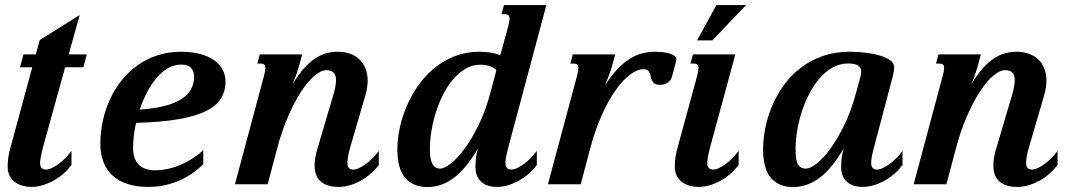

<svg xmlns="http://www.w3.org/2000/svg" viewBox="-20 -736 4316 767"><path d="M138.7 -576.2 298.3 -675.8 254.4 -518.6H326.7L313 -467.3H240.2L154.3 -157.2Q146 -126.5 143.1 -109.6Q140.1 -92.8 140.1 -85.9Q140.1 -71.3 146.5 -64.9Q152.8 -58.6 163.1 -58.6Q174.3 -58.6 188 -65.2Q201.7 -71.8 215.8 -82.3Q230 -92.8 242.9 -106.2Q255.9 -119.6 265.6 -133.3V-77.1Q249.5 -55.7 230 -39.3Q210.4 -22.9 189.5 -12Q168.5 -1 147 4.9Q125.5 10.7 105.5 10.7Q87.9 10.7 70.8 6.1Q53.7 1.5 40.3 -8.3Q26.9 -18.1 18.8 -33.2Q10.7 -48.3 10.7 -68.8Q10.7 -89.8 13.2 -106.9Q15.6 -124 21 -143.6L108.9 -467.3H60.1L73.7 -518.6H123Z M380.9 -161.1Q380.9 -208.5 390.9 -254.2Q400.9 -299.8 419.9 -340.6Q439 -381.3 466.8 -416Q494.6 -450.7 530.3 -475.8Q565.9 -501 609.4 -515.1Q652.8 -529.3 702.6 -529.3Q747.6 -529.3 781 -520Q814.5 -510.7 836.7 -494.6Q858.9 -478.5 869.9 -456.8Q880.9 -435.1 880.9 -410.2Q880.9 -371.1 862.1 -341.6Q843.3 -312 801 -291.5Q758.8 -271 690.7 -259.5Q622.6 -248 523.4 -245.1Q511.7 -192.4 511.7 -144.5Q511.7 -101.6 533.9 -78.6Q556.2 -55.7 600.1 -55.7Q624.5 -55.7 650.4 -61.3Q676.3 -66.9 701.4 -77.6Q726.6 -88.4 749.8 -103.3Q772.9 -118.2 792 -136.7V-80.6Q777.3 -65.4 756.1 -49.3Q734.9 -33.2 707.3 -19.8Q679.7 -6.3 645.8 2.2Q611.8 10.7 572.3 10.7Q525.4 10.7 489.5 -1Q453.6 -12.7 429.4 -34.9Q405.3 -57.1 393.1 -89.1Q380.9 -121.1 380.9 -161.1ZM755.4 -429.7Q755.4 -450.2 743.7 -464.1Q731.9 -478 704.1 -478Q675.8 -478 650.6 -463.4Q625.5 -448.7 604.5 -423.8Q583.5 -398.9 566.7 -366.2Q549.8 -333.5 538.1 -297.9Q595.2 -302.2 636.5 -312.7Q677.7 -323.2 704.1 -339.8Q730.5 -356.4 742.9 -379.2Q755.4 -401.9 755.4 -429.7Z M1381.8 -157.2Q1372.6 -126.5 1370.1 -109.6Q1367.7 -92.8 1367.7 -85.9Q1367.7 -71.3 1374 -64.9Q1380.4 -58.6 1390.6 -58.6Q1401.9 -58.6 1415.5 -65.2Q1429.2 -71.8 1443.4 -82.3Q1457.5 -92.8 1470.5 -106.2Q1483.4 -119.6 1493.2 -133.3V-77.1Q1477.1 -55.7 1457.5 -39.3Q1438 -22.9 1417 -12Q1396 -1 1374.5 4.9Q1353 10.7 1333 10.7Q1305.7 10.7 1287.1 3.9Q1268.6 -2.9 1257.3 -14.6Q1246.1 -26.4 1241.5 -42Q1236.8 -57.6 1236.8 -75.7Q1236.8 -91.8 1240 -109.1Q1243.2 -126.5 1248.5 -143.6L1310.5 -353Q1322.3 -392.6 1322.3 -415.5Q1322.3 -437 1312.5 -446.3Q1302.7 -455.6 1284.2 -455.6Q1262.2 -455.6 1235.6 -432.9Q1209 -410.2 1182.1 -368.7Q1155.3 -327.1 1130.1 -269Q1105 -210.9 1086.4 -140.1L1049.3 0H918.5L1034.7 -433.6Q1040 -454.1 1040 -463.9Q1040 -474.6 1035.2 -478.3Q1030.3 -481.9 1021.5 -481.9H1007.8L1017.6 -518.6H1187L1174.8 -473.1Q1172.4 -463.4 1165.8 -444.1Q1159.2 -424.8 1148.4 -398.4Q1170.9 -436.5 1193.4 -461.9Q1215.8 -487.3 1238.5 -502.2Q1261.2 -517.1 1283.7 -523.2Q1306.2 -529.3 1329.1 -529.3Q1356.9 -529.3 1379.2 -521.2Q1401.4 -513.2 1416.7 -498Q1432.1 -482.9 1440.4 -461.7Q1448.7 -440.4 1448.7 -414.1Q1448.7 -387.2 1439.9 -356Z M1567.4 -139.6Q1567.4 -179.2 1576.7 -223.4Q1585.9 -267.6 1604.2 -310.8Q1622.6 -354 1650.1 -393.6Q1677.7 -433.1 1714.4 -463.4Q1751 -493.7 1796.6 -511.5Q1842.3 -529.3 1896.5 -529.3Q1905.3 -529.3 1916 -528.6Q1926.8 -527.8 1937.7 -526.1Q1948.7 -524.4 1959.5 -521.7Q1970.2 -519 1978.5 -515.1L2010.3 -630.9Q2015.6 -651.4 2015.6 -661.1Q2015.6 -671.9 2010.7 -675.5Q2005.9 -679.2 1997.1 -679.2H1983.4L1993.2 -715.8H2162.6L2013.2 -157.2Q2004.9 -126.5 2002 -109.6Q1999 -92.8 1999 -85.9Q1999 -71.3 2005.4 -64.9Q2011.7 -58.6 2022 -58.6Q2033.2 -58.6 2046.9 -65.2Q2060.5 -71.8 2074.7 -82.3Q2088.9 -92.8 2101.8 -106.2Q2114.7 -119.6 2124.5 -133.3V-77.1Q2108.4 -55.7 2088.9 -39.3Q2069.3 -22.9 2048.3 -12Q2027.3 -1 2005.9 4.9Q1984.4 10.7 1964.4 10.7Q1946.8 10.7 1931.2 6.1Q1915.5 1.5 1904.1 -8.3Q1892.6 -18.1 1886 -33.2Q1879.4 -48.3 1879.4 -68.8Q1879.4 -89.8 1881.6 -106.9Q1883.8 -124 1889.6 -143.6Q1843.3 -63.5 1793.9 -26.1Q1744.6 11.2 1687 11.2Q1630.4 11.2 1598.9 -25.1Q1567.4 -61.5 1567.4 -139.6ZM1738.3 -62.5Q1755.4 -62.5 1781.7 -83.3Q1808.1 -104 1836.7 -143.1Q1865.2 -182.1 1892.6 -238Q1919.9 -293.9 1938.5 -363.8L1962.9 -455.1Q1956.5 -463.9 1939.7 -470.7Q1922.9 -477.5 1899.4 -477.5Q1868.2 -477.5 1841.1 -462.2Q1814 -446.8 1791.5 -420.9Q1769 -395 1751.5 -360.8Q1733.9 -326.7 1721.9 -289.3Q1710 -252 1703.6 -213.6Q1697.3 -175.3 1697.3 -141.1Q1697.3 -126.5 1698.7 -112.3Q1700.2 -98.1 1704.6 -87.2Q1709 -76.2 1717 -69.3Q1725.1 -62.5 1738.3 -62.5Z M2550.3 -459.5Q2526.4 -459.5 2497.8 -438.5Q2469.2 -417.5 2440.2 -377Q2411.1 -336.4 2384.3 -276.9Q2357.4 -217.3 2336.9 -140.1L2299.8 0H2168.9L2285.2 -433.6Q2290.5 -454.1 2290.5 -463.9Q2290.5 -474.6 2285.6 -478.3Q2280.8 -481.9 2272 -481.9H2258.3L2268.1 -518.6H2437.5L2425.3 -473.1Q2422.9 -463.4 2414.8 -440.9Q2406.7 -418.5 2396 -392.6Q2419.9 -432.1 2445.1 -458.5Q2470.2 -484.9 2495.4 -500.7Q2520.5 -516.6 2545.9 -522.9Q2571.3 -529.3 2595.7 -529.3Q2607.4 -529.3 2622.3 -528.1Q2637.2 -526.9 2650.4 -523.4Q2663.6 -520 2672.6 -514.2Q2681.6 -508.3 2681.6 -499Q2681.6 -494.1 2680.2 -489.3L2664.6 -430.7Q2660.2 -413.6 2646.2 -405.3Q2632.3 -397 2617.2 -397Q2603 -397 2595.9 -401.6Q2588.9 -406.2 2585.2 -413.1Q2581.5 -419.9 2580.1 -428.2Q2578.6 -436.5 2575.9 -443.4Q2573.2 -450.2 2567.6 -454.8Q2562 -459.5 2550.3 -459.5Z M2765.1 -433.6Q2770.5 -454.1 2770.5 -463.9Q2770.5 -474.6 2765.6 -478.3Q2760.7 -481.9 2752 -481.9H2738.3L2748 -518.6H2917.5L2819.3 -157.2Q2811 -126.5 2808.1 -109.6Q2805.2 -92.8 2805.2 -85.9Q2805.2 -71.3 2811.5 -64.9Q2817.9 -58.6 2828.1 -58.6Q2839.4 -58.6 2853 -65.2Q2866.7 -71.8 2880.9 -82.3Q2895 -92.8 2908 -106.2Q2920.9 -119.6 2930.7 -133.3V-77.1Q2914.6 -55.7 2895 -39.3Q2875.5 -22.9 2854.5 -12Q2833.5 -1 2812 4.9Q2790.5 10.7 2770.5 10.7Q2752.9 10.7 2735.8 6.1Q2718.8 1.5 2705.3 -8.3Q2691.9 -18.1 2683.8 -33.2Q2675.8 -48.3 2675.8 -68.8Q2675.8 -89.8 2678.2 -106.9Q2680.7 -124 2686 -143.6ZM2841.8 -715.8H2960.4L2825.7 -574.7H2764.6Z M3199.2 -62.5Q3216.8 -62.5 3243.2 -83.3Q3269.5 -104 3297.9 -143.1Q3326.2 -182.1 3353.3 -237.8Q3380.4 -293.5 3399.4 -363.8L3417 -428.2Q3420.4 -439.9 3420.4 -449.7Q3420.4 -467.3 3406.7 -474.9Q3393.1 -482.4 3368.2 -482.4Q3335.4 -482.4 3307.1 -466.8Q3278.8 -451.2 3255.6 -424.8Q3232.4 -398.4 3214.1 -363.8Q3195.8 -329.1 3183.3 -291Q3170.9 -252.9 3164.6 -214.4Q3158.2 -175.8 3158.2 -141.1Q3158.2 -126 3159.2 -111.8Q3160.2 -97.7 3164.3 -86.7Q3168.5 -75.7 3176.8 -69.1Q3185.1 -62.5 3199.2 -62.5ZM3028.3 -139.6Q3028.3 -179.7 3037.1 -224.1Q3045.9 -268.6 3064 -311.8Q3082 -355 3110.1 -394.3Q3138.2 -433.6 3176.8 -463.6Q3215.3 -493.7 3264.6 -511.5Q3314 -529.3 3374.5 -529.3Q3406.7 -529.3 3438.5 -525.4Q3470.2 -521.5 3495.6 -513.9Q3521 -506.3 3536.6 -494.6Q3552.2 -482.9 3552.2 -467.8Q3552.2 -459.5 3550.5 -450.2Q3548.8 -440.9 3546.4 -430.7L3474.1 -157.2Q3465.3 -126.5 3462.6 -109.6Q3460 -92.8 3460 -85.9Q3460 -71.3 3466.3 -64.9Q3472.7 -58.6 3482.9 -58.6Q3494.1 -58.6 3507.8 -65.2Q3521.5 -71.8 3535.6 -82.3Q3549.8 -92.8 3562.7 -106.2Q3575.7 -119.6 3585.4 -133.3V-77.1Q3569.3 -55.7 3549.8 -39.3Q3530.3 -22.9 3509.3 -12Q3488.3 -1 3466.8 4.9Q3445.3 10.7 3425.3 10.7Q3407.7 10.7 3392.1 6.1Q3376.5 1.5 3365 -8.3Q3353.5 -18.1 3346.9 -33.2Q3340.3 -48.3 3340.3 -68.8Q3340.3 -89.8 3342.5 -106.9Q3344.7 -124 3350.6 -143.6Q3304.2 -63.5 3254.9 -26.1Q3205.6 11.2 3147.9 11.2Q3091.3 11.2 3059.8 -25.1Q3028.3 -61.5 3028.3 -139.6Z M4093.3 -157.2Q4084 -126.5 4081.5 -109.6Q4079.1 -92.8 4079.1 -85.9Q4079.1 -71.3 4085.4 -64.9Q4091.8 -58.6 4102.1 -58.6Q4113.3 -58.6 4127 -65.2Q4140.6 -71.8 4154.8 -82.3Q4168.9 -92.8 4181.9 -106.2Q4194.8 -119.6 4204.6 -133.3V-77.1Q4188.5 -55.7 4168.9 -39.3Q4149.4 -22.9 4128.4 -12Q4107.4 -1 4085.9 4.9Q4064.5 10.7 4044.4 10.7Q4017.1 10.7 3998.5 3.9Q3980 -2.9 3968.8 -14.6Q3957.5 -26.4 3952.9 -42Q3948.2 -57.6 3948.2 -75.7Q3948.2 -91.8 3951.4 -109.1Q3954.6 -126.5 3960 -143.6L4022 -353Q4033.7 -392.6 4033.7 -415.5Q4033.7 -437 4023.9 -446.3Q4014.2 -455.6 3995.6 -455.6Q3973.6 -455.6 3947 -432.9Q3920.4 -410.2 3893.6 -368.7Q3866.7 -327.1 3841.6 -269Q3816.4 -210.9 3797.9 -140.1L3760.7 0H3629.9L3746.1 -433.6Q3751.5 -454.1 3751.5 -463.9Q3751.5 -474.6 3746.6 -478.3Q3741.7 -481.9 3732.9 -481.9H3719.2L3729 -518.6H3898.4L3886.2 -473.1Q3883.8 -463.4 3877.2 -444.1Q3870.6 -424.8 3859.9 -398.4Q3882.3 -436.5 3904.8 -461.9Q3927.2 -487.3 3950 -502.2Q3972.7 -517.1 3995.1 -523.2Q4017.6 -529.3 4040.5 -529.3Q4068.4 -529.3 4090.6 -521.2Q4112.8 -513.2 4128.2 -498Q4143.6 -482.9 4151.9 -461.7Q4160.2 -440.4 4160.2 -414.1Q4160.2 -387.2 4151.4 -356Z"/></svg>

Font: Arian AMU Serif
Style: Bold Italic
Weight: 700
Italic angle: -15°
Designer: Ruben Hakobyan (Tarumian)
Foundry: Ruben Hakobyan (Tarumian)
Version: Version 1.002